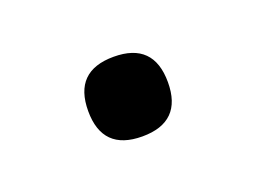

<svg xmlns="http://www.w3.org/2000/svg" viewBox="-35 -362 280 210"><g transform="rotate(-20 105.0 -256.5)"><path d="M58.6 -256.3Q58.6 -302.7 105 -302.7Q151.4 -302.7 151.4 -256.3Q151.4 -210 105 -210Q58.6 -210 58.6 -256.3Z"/></g></svg>

Font: Sansation Light
Style: Light
Weight: 300
Designer: Bernd Montag
Version: Version 1.301